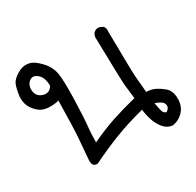

<svg xmlns="http://www.w3.org/2000/svg" viewBox="-109 -407 719 705"><g transform="rotate(-30 250.0 -55.0)"><path d="M433.6 176.8Q411.1 173.8 397 156.2Q382.8 138.7 375.5 116.7Q368.2 94.7 365.2 70.3Q296.9 87.9 241.2 109.4Q185.5 130.9 126 160.2Q99.6 163.1 104.5 126Q108.4 78.1 111.3 41.5Q114.3 4.9 116.2 -112.3Q94.7 -106.4 69.3 -108.4Q43.9 -110.4 25.9 -128.4Q7.8 -146.5 2.9 -165.5Q-2 -184.6 1 -203.6Q3.9 -222.7 8.8 -238.3Q13.7 -253.9 27.8 -265.1Q42 -276.4 57.6 -282.2Q73.2 -288.1 92.3 -284.2Q111.3 -280.3 135.7 -254.4Q160.2 -228.5 165.5 -197.3Q170.9 -166 168.5 -85.4Q166 -4.9 162.6 22.9Q159.2 50.8 159.2 89.8Q212.9 64.5 259.8 48.8Q306.6 33.2 362.3 19.5Q357.4 -22.5 355.5 -40.5Q353.5 -58.6 349.6 -245.1Q350.6 -254.9 356.4 -262.7Q367.2 -273.4 381.8 -270.5L395.5 -263.7Q403.3 -254.9 401.4 -240.2Q403.3 -58.6 405.8 -38.6Q408.2 -18.6 411.1 21.5Q429.7 21.5 445.3 28.3Q460.9 35.2 480 50.8Q499 66.4 499.5 99.1Q500 131.8 481 152.3Q461.9 172.9 433.6 176.8ZM438.5 123Q449.2 117.2 451.7 107.9Q454.1 98.6 447.8 89.8Q441.4 81.1 417 72.3Q421.9 101.6 425.3 110.8Q428.7 120.1 438.5 123ZM117.2 -175.8Q116.2 -208 101.6 -222.7Q86.9 -237.3 74.2 -233.9Q61.5 -230.5 54.7 -218.3Q47.9 -206.1 50.3 -189Q52.7 -171.9 66.4 -163.6Q80.1 -155.3 94.2 -157.2Q108.4 -159.2 117.2 -175.8Z"/></g></svg>

Font: NaikaiFont
Style: Regular
Weight: 400
Version: Version 1.67